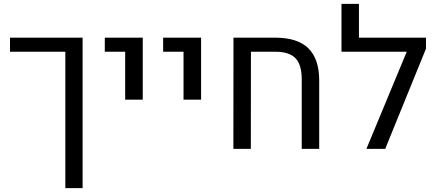

<svg xmlns="http://www.w3.org/2000/svg" viewBox="-20 -770 2259 993"><path d="M317.9 203.1V-502.4H31.7V-575.2H407.2V203.1Z M627.4 -254.4V-502.4H522V-575.2H718.3V-254.4Z M929.2 -254.4V-502.4H823.7V-575.2H1020V-254.4Z M1187 0 1187.5 -575.2H1403.8Q1518.1 -575.2 1574.2 -520.8Q1630.4 -466.3 1630.9 -355V0H1540.5V-360.4Q1540.5 -435.1 1508.3 -468.8Q1476.1 -502.4 1404.8 -502.4H1277.8L1277.3 0Z M1746.1 -502.4V-750H1836.4V-575.2H2148.9V-502.4ZM2183.1 -518.1 1972.2 0H1875L2113.8 -575.2H2183.1Z"/></svg>

Font: Heebo
Style: Regular
Weight: 400
Designer: Oded Ezer
Foundry: Ezer Type House
Version: Version 3.100